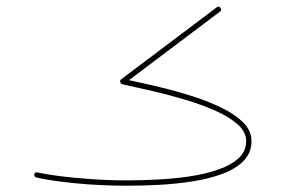

<svg xmlns="http://www.w3.org/2000/svg" viewBox="-20 -575 890 596"><path d="M380.4 -326.2Q423.8 -316.9 475.3 -304.7Q526.9 -292.5 577.1 -276.4Q627.4 -260.3 668.9 -240Q710.4 -219.7 735.6 -194.3Q760.7 -168.9 760.7 -137.2Q760.7 -100.1 735.6 -75Q710.4 -49.8 668.7 -34.7Q627 -19.5 576.2 -11.7Q525.4 -3.9 473.6 -1.2Q421.9 1.5 377.4 1.5Q289.6 1.5 211.9 -6.3Q134.3 -14.2 93.3 -23.9Q85 -26.4 86.4 -33.7Q87.9 -41.5 96.7 -39.6Q123 -33.7 167 -28.1Q210.9 -22.5 265.6 -18.8Q320.3 -15.1 377.9 -15.1Q418 -15.1 467 -17.6Q516.1 -20 564.7 -26.9Q613.3 -33.7 654.1 -47.4Q694.8 -61 719.5 -82.8Q744.1 -104.5 744.1 -137.2Q744.1 -165 718.5 -188.2Q692.9 -211.4 650.4 -230.5Q607.9 -249.5 556.9 -264.9Q505.9 -280.3 454.3 -292.2Q402.8 -304.2 359.4 -313.5Q355 -314.5 353.3 -320.1Q351.6 -325.7 356.4 -329.1L652.8 -552.2Q659.7 -557.6 664.6 -550.3Q669.4 -543.5 663.1 -539.1Z"/></svg>

Font: Mikhak Thin
Style: Regular
Weight: 100
Designer: Amin Abedi
Version: Version 3.3